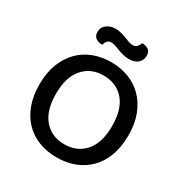

<svg xmlns="http://www.w3.org/2000/svg" viewBox="-186 -952 1065 1111"><g transform="rotate(30 346.5 -396.0)"><path d="M643 -304Q643 -226 620.5 -166.5Q598 -107 558 -67Q518 -27 464 -6.5Q410 14 346 14Q282 14 227.5 -6.5Q173 -27 133.5 -67Q94 -107 71.5 -166.5Q49 -226 49 -304Q49 -382 72 -441Q95 -500 135 -540.5Q175 -581 229.5 -601.5Q284 -622 346 -622Q409 -622 463 -601.5Q517 -581 557 -540.5Q597 -500 620 -441Q643 -382 643 -304ZM534 -304Q534 -416 483 -474.5Q432 -533 346 -533Q262 -533 210.5 -474Q159 -415 159 -304Q159 -192 210 -133Q261 -74 346 -74Q432 -74 483 -133Q534 -192 534 -304ZM270 -802Q291 -802 309 -797Q327 -792 343.5 -785.5Q360 -779 374.5 -774Q389 -769 402 -769Q421 -769 430.5 -780.5Q440 -792 444 -806H450Q472 -806 488 -794Q504 -782 504 -757Q504 -724 482 -706Q460 -688 425 -688Q403 -688 383.5 -693Q364 -698 347.5 -704.5Q331 -711 316.5 -716Q302 -721 290 -721Q271 -721 262 -709.5Q253 -698 249 -683H243Q221 -683 204.5 -695.5Q188 -708 188 -733Q188 -766 213 -784Q238 -802 270 -802Z"/></g></svg>

Font: Baloo Paaji 2 Medium
Style: Regular
Weight: 500
Designer: Shuchita Grover, Noopur Datye and Ek Type
Foundry: Ek Type
Version: Version 1.640;hotconv 1.0.111;makeotfexe 2.5.65597; ttfautoh